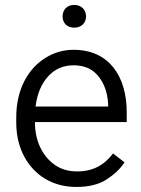

<svg xmlns="http://www.w3.org/2000/svg" viewBox="-20 -737 564 767"><path d="M284.7 9.8C334.5 9.8 375 0 405.8 -20C436.5 -40 460.4 -62.5 477.5 -88.4L431.6 -124C396 -77.1 351.1 -52.2 288.1 -52.2C253.4 -52.2 223.6 -61 198.7 -78.6C148.4 -113.8 119.6 -175.8 119.6 -247.6V-249.5H486.3V-287.6C486.3 -432.1 416 -538.1 273.4 -538.1C233.9 -538.1 196.3 -527.3 161.6 -505.9C91.8 -462.4 44.9 -379.9 44.9 -268.1V-247.6C44.9 -197.8 55.2 -153.3 75.2 -114.7C115.7 -37.1 189.5 9.8 284.7 9.8ZM273.4 -476.1C305.2 -476.1 331.5 -468.3 351.6 -453.1C391.6 -422.4 410.2 -371.1 412.1 -318.4V-311.5H122.1C128.4 -362.8 145.5 -402.8 172.4 -432.1C199.2 -461.4 232.9 -476.1 273.4 -476.1ZM230 -671.4C230 -646 246.6 -626.5 276.4 -626.5C306.2 -626.5 323.7 -646 323.7 -671.4C323.7 -696.8 306.2 -717.3 276.4 -717.3C246.6 -717.3 230 -696.8 230 -671.4Z"/></svg>

Font: Vazirmatn Light
Style: Regular
Weight: 300
Designer: Saber Rastikerdar
Foundry: Saber Rastikerdar
Version: Version 33.003